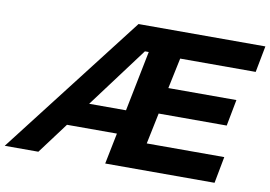

<svg xmlns="http://www.w3.org/2000/svg" viewBox="-117 -820 1321 939"><g transform="rotate(10 543.5 -350.0)"><path d="M1000 0H457L488 -154H240L125 0H-42L499 -700H1129L1104 -569H729L697 -417H1035L1010 -286H672L640 -132H1025ZM512 -274 572 -574H553L329 -274Z"/></g></svg>

Font: Argentum Sans SemiBold
Style: Italic
Weight: 600
Italic angle: -11°
Designer: Julieta Ulanovsky (font), Cristiano Sobral (main changes and remaster)
Foundry: Julieta Ulanovsky (font), Cristiano Sobral (main changes and remaster)
Version: Version 2.007;June 15, 2022;FontCreator 14.0.0.2814 64-bit; 